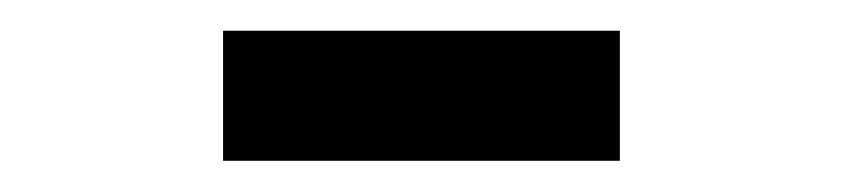

<svg xmlns="http://www.w3.org/2000/svg" viewBox="-20 -603 540 123"><path d="M122.9 -500V-583.3H377.1V-500Z"/></svg>

Font: Afacad Flux
Style: Regular
Weight: 400
Designer: Kristian Moeller
Foundry: Dicotype
Version: Version 1.100